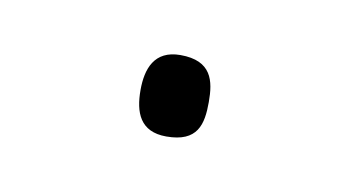

<svg xmlns="http://www.w3.org/2000/svg" viewBox="-27 -95 262 144"><g transform="rotate(10 104.0 -23.0)"><path d="M78 -23C78 -6 83 8 103 8C127 8 130 -6 130 -23C130 -39 127 -54 103 -54C83 -54 78 -39 78 -23Z"/></g></svg>

Font: Noto Sans Devanagari UI Thin
Style: Regular
Weight: 100
Designer: Jelle Bosma - Monotype Design Team
Foundry: Monotype Imaging Inc.
Version: Version 2.004